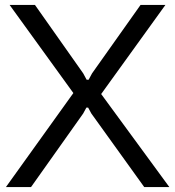

<svg xmlns="http://www.w3.org/2000/svg" viewBox="-20 -760 711 780"><path d="M278 -382 19 -740H122L318 -462L332 -436H340L354 -462L551 -740H652L391 -378L668 0H566L351 -299L338 -323H331L318 -299L106 0H4Z"/></svg>

Font: Encode Sans Normal
Style: Regular
Weight: 400
Designer: Pablo Impallari, Andres Torresi
Foundry: Pablo Impallari, Andres Torresi
Version: Version 1.000; ttfautohint (v1.00) -l 8 -r 50 -G 200 -x 14 -